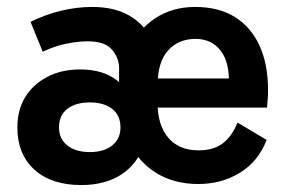

<svg xmlns="http://www.w3.org/2000/svg" viewBox="-20 -519 819 553"><path d="M214 14Q128 14 79 -30.5Q30 -75 30 -152Q30 -202 52.5 -239Q75 -276 116 -297.5Q157 -319 211 -319Q277 -319 317.5 -287Q358 -255 373 -197L323 -201V-322Q323 -352 302.5 -376Q282 -400 233 -400Q206 -400 172.5 -393.5Q139 -387 103 -370L68 -456Q110 -477 155.5 -488Q201 -499 245 -499Q308 -499 350 -475.5Q392 -452 412.5 -412Q433 -372 433 -320V-91H324L398 -108Q376 -46 329 -16Q282 14 214 14ZM239 -81Q279 -81 303 -100Q327 -119 327 -152Q327 -187 303 -205.5Q279 -224 239 -224Q198 -224 174 -205.5Q150 -187 150 -152Q150 -119 174 -100Q198 -81 239 -81ZM551 11Q482 11 430.5 -20.5Q379 -52 352 -109.5Q325 -167 325 -243Q325 -320 352 -377.5Q379 -435 428 -467Q477 -499 542 -499Q610 -499 656.5 -470Q703 -441 727.5 -387.5Q752 -334 752 -260Q752 -246 751 -232.5Q750 -219 749 -209H422V-293H663L639 -274Q642 -338 616 -372.5Q590 -407 543 -407Q494 -407 464 -373.5Q434 -340 434 -274V-221Q434 -159 464.5 -122.5Q495 -86 552 -86Q595 -86 621.5 -106Q648 -126 664 -166L748 -116Q724 -54 671 -21.5Q618 11 551 11Z"/></svg>

Font: Gabarito Medium
Style: Regular
Weight: 500
Designer: Leandro Assis / Alvaro Franca / Felipe Casaprima
Foundry: Naipe Foundry
Version: Version 1.000